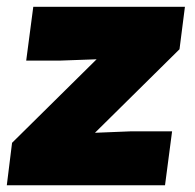

<svg xmlns="http://www.w3.org/2000/svg" viewBox="-50 -550 580 570"><path d="M-14.2 -126 236.8 -374 127.9 -370.1H27.8L48.8 -529.8H499L482.9 -403.8L231.9 -155.8L340.8 -160.2H460.9L439.9 0H-29.8Z"/></svg>

Font: Cooper Hewitt
Style: Heavy Italic
Weight: 714
Designer: Village Type and Design LLC
Foundry: Cooper Hewitt Smithsonian Design Museum
Version: 1.000